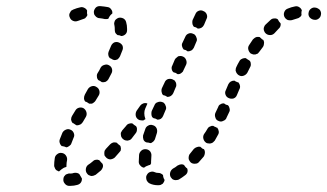

<svg xmlns="http://www.w3.org/2000/svg" viewBox="-20 -584 1064 624"><path d="M231 17Q239 15 243 9Q247 3 246 -5Q245 -5 245 -6Q241 -12 238 -18Q235 -21 230 -22Q225 -23 220 -22Q215 -20 210 -20Q209 -20 208 -20Q204 -21 200 -19Q196 -18 193 -16Q190 -13 188 -10Q186 -6 186 -2Q185 6 190 12Q195 19 203 20Q207 20 210 20Q220 20 231 17ZM502 17Q498 18 494 18Q478 18 466 12Q462 10 460 7Q457 4 456 0Q455 -4 455 -8Q455 -12 457 -15Q461 -23 468 -25Q476 -28 484 -24Q488 -22 495 -22Q500 -22 503 -20Q507 -18 510 -15Q510 -13 510 -12Q511 -5 515 1Q514 5 513 7Q511 10 509 13Q506 15 502 17ZM589 -24Q591 -31 588 -37Q587 -38 585 -39Q581 -43 578 -48Q576 -49 575 -49Q574 -49 572 -50Q568 -50 564 -49Q561 -48 557 -46Q550 -40 542 -36Q535 -31 533 -23Q531 -15 535 -8Q537 -5 540 -2Q543 0 547 1Q551 2 555 1Q559 1 562 -1Q572 -7 581 -14Q587 -18 589 -24ZM314 -40Q316 -46 313 -52Q311 -54 309 -56Q306 -59 303 -63Q302 -64 300 -64Q298 -65 296 -65Q292 -65 288 -64Q285 -63 282 -60Q274 -53 266 -48Q260 -43 259 -35Q258 -26 263 -20Q265 -17 268 -15Q272 -13 276 -12Q280 -12 284 -13Q287 -14 291 -16Q299 -22 308 -30Q312 -34 314 -40ZM158 -39Q156 -42 156 -46Q156 -57 158 -70Q159 -78 166 -83Q172 -88 180 -87Q189 -86 194 -79Q199 -72 198 -64Q196 -55 196 -46Q196 -45 196 -44Q196 -43 196 -42Q195 -41 194 -41Q186 -39 179 -33Q175 -30 172 -27Q169 -27 167 -29Q164 -30 162 -32Q159 -35 158 -39ZM432 -81Q433 -89 440 -95Q446 -100 455 -99Q463 -98 468 -92Q473 -85 472 -77Q471 -67 471 -59Q471 -56 471 -53Q470 -51 468 -48Q465 -48 461 -46Q454 -44 448 -39Q441 -40 436 -46Q431 -51 431 -58Q431 -69 432 -81ZM645 -82Q646 -86 646 -90Q646 -92 645 -95Q644 -97 643 -99Q640 -100 638 -101Q634 -104 631 -107Q625 -108 620 -106Q614 -104 610 -100Q604 -92 598 -85Q595 -82 594 -78Q593 -74 593 -70Q593 -66 595 -63Q597 -59 600 -56Q606 -51 615 -52Q623 -52 628 -59Q635 -67 642 -75Q644 -78 645 -82ZM372 -94Q373 -98 373 -102Q373 -104 372 -107Q372 -109 370 -111Q368 -112 366 -114Q362 -117 360 -120Q354 -122 348 -121Q342 -119 338 -115Q331 -107 324 -100Q322 -97 320 -94Q319 -90 319 -86Q319 -82 320 -78Q322 -75 325 -72Q331 -66 339 -66Q347 -67 353 -72Q360 -80 367 -88Q370 -91 372 -94ZM183 -153Q187 -160 195 -163Q202 -166 210 -162Q217 -159 220 -151Q223 -143 219 -136Q215 -127 212 -118Q211 -114 208 -112Q205 -109 201 -107Q200 -106 199 -106Q197 -106 196 -105Q190 -108 183 -109Q182 -109 181 -109Q176 -113 174 -120Q172 -126 175 -133Q179 -143 183 -153ZM691 -157Q690 -164 686 -169Q683 -169 681 -171Q677 -172 673 -175Q671 -175 669 -175Q667 -175 666 -174Q662 -173 659 -171Q656 -169 654 -165Q649 -156 643 -148Q639 -141 641 -133Q643 -125 650 -120Q653 -118 657 -118Q661 -117 665 -118Q669 -119 672 -121Q675 -124 678 -127Q683 -136 688 -145Q692 -151 691 -157ZM452 -164Q454 -172 462 -176Q469 -180 477 -177Q485 -175 489 -167Q492 -160 490 -152Q487 -142 484 -133Q483 -129 480 -126Q478 -123 474 -121Q473 -120 471 -119Q470 -119 468 -119Q463 -121 457 -121Q455 -122 454 -122Q448 -125 446 -131Q444 -138 445 -144Q448 -154 452 -164ZM425 -162Q426 -169 422 -174Q419 -176 416 -178Q413 -180 410 -183Q405 -184 399 -182Q393 -180 390 -175Q384 -168 377 -160Q375 -157 373 -153Q372 -149 373 -145Q373 -141 375 -138Q377 -134 380 -132Q383 -129 387 -128Q391 -127 395 -127Q399 -128 402 -129Q406 -131 408 -134Q415 -143 421 -151Q425 -156 425 -162ZM214 -207 225 -225Q229 -232 237 -234Q245 -236 252 -232Q259 -227 261 -219Q263 -211 259 -204L249 -187Q245 -181 240 -179Q234 -176 228 -177Q224 -180 219 -183Q218 -184 216 -184Q212 -189 211 -195Q211 -202 214 -207ZM726 -232Q725 -238 721 -242Q718 -243 714 -244Q711 -246 708 -248Q706 -248 704 -248Q702 -247 700 -247Q696 -245 693 -243Q690 -240 689 -236L680 -217Q677 -210 680 -202Q682 -194 690 -191Q694 -189 698 -189Q702 -189 705 -191Q709 -192 712 -195Q715 -197 716 -201L725 -220Q728 -225 726 -232ZM421 -209Q420 -217 424 -224L436 -241Q440 -246 446 -248Q452 -250 458 -248Q458 -248 459 -247Q456 -239 452 -231Q449 -224 449 -216Q449 -207 452 -199Q453 -198 453 -197Q452 -196 451 -196Q449 -195 447 -193Q442 -192 438 -193Q433 -193 429 -196Q422 -201 421 -209ZM472 -215Q472 -219 473 -223Q477 -232 482 -242Q485 -250 493 -252Q500 -255 508 -252Q512 -251 514 -248Q517 -245 518 -241Q520 -237 520 -233Q520 -229 518 -226Q514 -217 510 -207Q508 -202 503 -198Q498 -195 492 -195Q488 -197 484 -199Q481 -199 479 -200Q477 -201 475 -203Q474 -205 473 -207Q472 -211 472 -215ZM256 -277 266 -295Q271 -302 279 -304Q287 -306 294 -301Q301 -297 303 -289Q305 -281 301 -274L290 -256Q288 -253 285 -251Q282 -248 278 -247Q276 -247 274 -247Q272 -247 270 -247Q267 -249 264 -251Q261 -253 257 -254Q253 -259 253 -265Q253 -271 256 -277ZM760 -305Q759 -311 755 -316Q750 -317 747 -319Q744 -320 742 -322Q735 -322 730 -319Q725 -316 722 -310L714 -291Q710 -284 713 -276Q716 -268 724 -265Q731 -262 739 -264Q747 -267 750 -275L758 -294Q761 -299 760 -305ZM506 -297 515 -316Q518 -324 526 -327Q534 -329 541 -326Q545 -324 548 -322Q550 -319 552 -315Q553 -311 553 -307Q553 -303 551 -300L543 -281Q540 -275 535 -272Q530 -269 524 -269Q521 -271 517 -273Q514 -274 510 -275Q506 -279 505 -286Q504 -292 506 -297ZM307 -364Q311 -371 319 -373Q327 -376 334 -372Q342 -368 344 -360Q346 -352 342 -345Q337 -336 332 -326Q329 -321 323 -318Q317 -316 311 -317Q308 -319 305 -321Q302 -323 299 -324Q295 -329 295 -335Q294 -341 297 -346Q303 -355 307 -364ZM795 -377Q795 -383 791 -387Q787 -389 783 -392Q781 -393 779 -395Q776 -395 774 -395Q772 -395 769 -394Q766 -393 763 -391Q759 -388 758 -385Q752 -375 748 -366Q746 -362 746 -358Q745 -354 747 -351Q748 -347 751 -344Q753 -341 757 -339Q764 -335 772 -338Q780 -341 784 -348Q788 -357 793 -366Q796 -371 795 -377ZM540 -371 548 -390Q550 -394 553 -396Q556 -399 559 -401Q563 -402 567 -402Q571 -402 575 -400Q582 -397 585 -389Q588 -381 585 -374L576 -355Q575 -351 572 -349Q569 -346 565 -344Q563 -344 561 -343Q559 -343 557 -343Q554 -345 551 -347Q547 -348 544 -349Q539 -353 538 -360Q537 -366 540 -371ZM341 -435Q344 -442 351 -446Q359 -449 366 -446Q374 -443 378 -436Q381 -428 378 -421Q374 -411 370 -401Q367 -395 362 -391Q356 -388 350 -389Q348 -390 345 -391Q341 -394 337 -395Q333 -399 332 -405Q331 -411 333 -416Q337 -426 341 -435ZM838 -443Q839 -448 836 -454Q831 -456 828 -460Q826 -461 825 -463Q823 -464 820 -464Q818 -464 815 -464Q811 -463 808 -461Q805 -459 802 -456Q796 -447 790 -438Q785 -431 787 -423Q789 -415 795 -410Q799 -408 803 -407Q806 -407 810 -407Q814 -408 818 -410Q821 -413 823 -416Q829 -424 835 -432Q838 -437 838 -443ZM571 -438Q571 -442 573 -445L582 -464Q585 -472 593 -475Q600 -478 608 -474Q612 -473 614 -470Q617 -467 618 -463Q620 -459 620 -455Q620 -451 618 -448L610 -429Q607 -423 602 -420Q596 -417 590 -417Q587 -419 584 -421Q581 -422 577 -423Q576 -425 575 -426Q573 -428 573 -430Q571 -434 571 -438ZM353 -490Q353 -496 352 -501Q351 -505 351 -509Q352 -513 353 -516Q355 -520 358 -522Q362 -525 365 -526Q373 -528 381 -524Q388 -520 390 -512Q393 -502 393 -490Q393 -488 393 -486Q393 -478 388 -473Q383 -468 376 -467Q375 -467 374 -467Q368 -470 362 -470Q358 -473 355 -477Q353 -482 353 -487Q353 -489 353 -490ZM891 -498Q893 -503 892 -508Q886 -514 883 -521Q878 -525 871 -524Q864 -524 859 -519Q851 -512 843 -504Q840 -501 839 -498Q837 -494 837 -490Q837 -486 839 -482Q840 -479 843 -476Q849 -470 858 -470Q866 -470 872 -476Q879 -483 885 -490Q889 -493 891 -498ZM605 -512Q605 -516 606 -519L615 -538Q618 -546 626 -549Q634 -552 641 -548Q649 -545 652 -537Q655 -529 651 -522L643 -503Q640 -497 635 -494Q630 -491 623 -491Q620 -493 617 -495Q614 -496 610 -497Q609 -499 608 -500Q607 -502 606 -504Q605 -508 605 -512ZM257 -525Q254 -523 250 -522Q243 -520 233 -516Q225 -513 218 -516Q210 -519 207 -527Q205 -531 205 -535Q205 -539 207 -542Q209 -546 211 -549Q214 -551 218 -553Q230 -558 240 -560Q247 -562 253 -559Q260 -556 263 -550Q263 -549 263 -548Q262 -541 264 -535Q263 -534 263 -533Q263 -532 262 -531Q260 -528 257 -525ZM930 -519Q927 -518 923 -518Q919 -518 915 -519Q911 -521 908 -524Q906 -526 904 -530Q901 -538 904 -545Q907 -553 915 -556Q927 -561 938 -563Q946 -565 952 -561Q959 -557 961 -550Q961 -549 960 -547Q959 -541 960 -535Q958 -530 954 -528Q951 -525 946 -524Q938 -522 930 -519ZM1015 -523Q1022 -528 1023 -536Q1024 -540 1023 -544Q1022 -548 1020 -551Q1018 -554 1014 -556Q1011 -558 1007 -559H1006Q998 -561 991 -556Q984 -551 983 -543Q981 -535 986 -528Q991 -522 999 -520H1000Q1008 -518 1015 -523ZM303 -525Q299 -525 296 -527Q292 -529 290 -532Q287 -535 286 -538Q285 -542 285 -546Q286 -554 292 -560Q298 -565 307 -564Q319 -563 330 -561Q337 -560 341 -554Q346 -548 345 -541Q345 -540 345 -540Q338 -535 334 -527Q333 -525 332 -523Q329 -522 326 -522Q324 -522 321 -522Q313 -524 303 -525Z"/></svg>

Font: FRB American Cursive Dashed
Style: Bold Italic
Weight: 700
Italic angle: -25°
Version: Version 2.0;Modular Font Editor K font №1